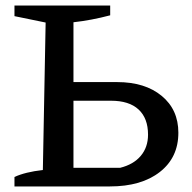

<svg xmlns="http://www.w3.org/2000/svg" viewBox="-20 -670 689 690"><path d="M32 0V-34Q71 -52 134 -59L144 -589L32 -612V-650H376V-615Q308 -597 244 -590V-375H401Q501 -375 561 -325.5Q621 -276 621 -193Q621 -104 554.5 -52Q488 0 375 0ZM244 -67H412Q460 -79 486 -110Q512 -141 512 -186Q512 -245 478 -276.5Q444 -308 379 -308H244Z"/></svg>

Font: Piazzolla Medium
Style: Regular
Weight: 500
Designer: Juan Pablo del Peral
Foundry: Huerta Tipografica
Version: Version 1.330